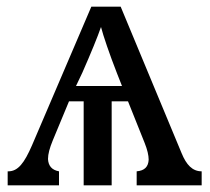

<svg xmlns="http://www.w3.org/2000/svg" viewBox="-20 -556 629 576"><path d="M3 0H157V-42C135 -46 125 -59 124 -79C124 -94 129 -112 138 -134L187 -252H231V0H315V-252H364L414 -127C422 -107 426 -90 426 -77C425 -56 414 -44 390 -42V0H585V-42C557 -42 539 -62 525 -96L342 -536H254L76 -120C53 -67 34 -42 5 -42H3ZM208 -298 227 -338C253 -397 273 -446 283 -475C290 -448 308 -395 331 -336L346 -298Z"/></svg>

Font: Noto Serif
Style: Regular
Weight: 400
Designer: Monotype Design Team
Foundry: Monotype Imaging Inc.
Version: Version 2.015